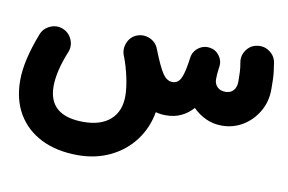

<svg xmlns="http://www.w3.org/2000/svg" viewBox="-68 -425 1267 846"><g transform="rotate(10 565.5 -1.5)"><path d="M17.1 23.9Q17.1 -64.5 65.9 -189.9Q77.1 -218.3 106 -230.7Q134.8 -243.2 162.6 -231.9Q190.9 -220.7 203.4 -192.1Q215.8 -163.6 204.6 -135.7Q185.1 -87.9 175.8 -47.9Q166.5 -7.8 166.5 23.9Q166.5 156.7 322.8 156.7Q400.4 156.7 442.9 118.9Q485.4 81.1 485.4 13.2Q485.4 -22 475.6 -68.6Q465.8 -115.2 449.7 -157.7Q448.7 -159.7 447.8 -162.1Q437 -190.9 449.2 -219.7Q461.4 -248.5 489.7 -259.3Q502 -264.2 515.1 -264.2Q531.2 -264.2 546.4 -257.8Q575.2 -245.1 585.9 -216.8Q615.7 -140.6 634.8 -112.5Q653.8 -84.5 678.7 -84.5Q702.1 -84.5 714.4 -106.7Q726.6 -128.9 734.9 -184.6Q735.8 -193.4 737.8 -205.1Q738.8 -212.4 741.7 -219.7Q741.7 -219.7 741.7 -219.7Q742.2 -220.7 742.2 -221.7Q742.2 -221.7 742.7 -222.2Q743.2 -223.1 743.2 -224.1Q743.7 -224.1 743.7 -224.6Q744.1 -225.6 744.6 -226.1Q744.6 -226.6 745.1 -227.1Q745.6 -228 746.1 -228.5Q746.1 -228.5 746.1 -229Q756.3 -246.1 774.7 -255.6Q793 -265.1 814 -262.2Q841.3 -258.8 858.2 -236.3Q875 -213.9 871.1 -186.5Q870.6 -183.6 870.1 -180.7Q870.1 -178.7 869.6 -176.8Q866.2 -152.3 866.2 -129.9Q866.2 -109.9 879.4 -96.2Q892.6 -82.5 916 -82.5Q939 -82.5 951.9 -97.2Q964.8 -111.8 964.8 -136.2Q964.8 -159.7 963.9 -179.7Q962.9 -199.7 959 -220.7Q953.6 -251 971.2 -276.4Q988.8 -301.8 1018.6 -306.6Q1048.8 -312 1074.2 -294.4Q1099.6 -276.9 1105 -247.1Q1108.9 -223.1 1110.8 -205.8Q1112.8 -188.5 1113.3 -170.7Q1113.8 -152.8 1113.8 -127Q1113.8 -73.2 1088.1 -29.1Q1062.5 15.1 1020 41Q977.5 66.9 925.8 66.9Q887.2 66.9 854.2 51.5Q821.3 36.1 796.4 10.7Q773.4 36.6 743.4 50.8Q713.4 64.9 676.3 64.9Q651.9 64.9 629.9 59.1Q617.2 131.3 575.2 187Q533.2 242.7 468.5 273.9Q403.8 305.2 324.2 305.2Q229.5 305.2 160.4 270.8Q91.3 236.3 54.2 173.3Q17.1 110.4 17.1 23.9Z"/></g></svg>

Font: Mikhak ExtraBold
Style: Regular
Weight: 800
Designer: Amin Abedi
Version: Version 3.3